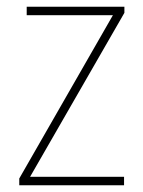

<svg xmlns="http://www.w3.org/2000/svg" viewBox="-20 -548 423 568"><path d="M347 0V-25H69L348 -510V-528H59V-503H314L37 -20V0Z"/></svg>

Font: Noto Sans Hebrew SemiCondensed Thin
Style: Regular
Weight: 100
Width: 4
Designer: Monotype Design Team
Foundry: Monotype Imaging Inc.
Version: Version 2.004